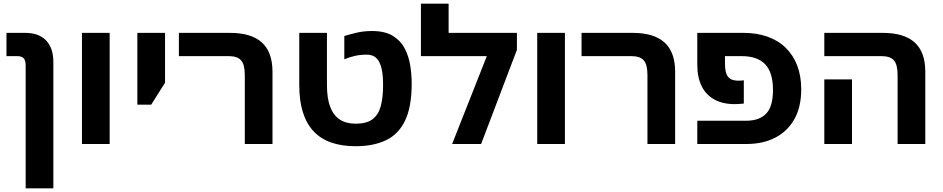

<svg xmlns="http://www.w3.org/2000/svg" viewBox="-20 -780 5107 1040"><path d="M119 240V-425Q119 -451 109 -463.5Q99 -476 73 -476H15V-602H117Q190 -602 229.5 -561Q269 -520 269 -444V240Z M424 0V-602H574V0Z M724 -213V-602H874V-332L799 -213Z M1306 0V-374Q1306 -430 1286 -453Q1266 -476 1219 -476H949V-602H1225Q1341 -602 1398.5 -550Q1456 -498 1456 -391V0Z M1906 12Q1830 12 1772.5 -8.5Q1715 -29 1677 -70.5Q1639 -112 1620 -174Q1601 -236 1601 -319V-602H1751V-319Q1751 -248 1768.5 -201.5Q1786 -155 1820.5 -132.5Q1855 -110 1907 -110Q1965 -110 1997 -133.5Q2029 -157 2042 -203.5Q2055 -250 2055 -319Q2055 -367 2049 -398.5Q2043 -430 2031.5 -449Q2020 -468 2003.5 -476Q1987 -484 1966 -484Q1933 -484 1903.5 -477.5Q1874 -471 1845 -459V-585Q1871 -593 1910 -602.5Q1949 -612 1995 -612Q2065 -612 2107.5 -586Q2150 -560 2172 -518Q2194 -476 2202 -426Q2210 -376 2210 -328Q2210 -201 2174 -126.5Q2138 -52 2070 -20Q2002 12 1906 12Z M2410 -602H2780V-510L2586 0H2429L2617 -476H2260V-760H2410Z M2890 0V-602H3040V0Z M3487 0V-374Q3487 -430 3467 -453Q3447 -476 3400 -476H3130V-602H3406Q3522 -602 3579.5 -550Q3637 -498 3637 -391V0Z M3757 0V-126H4022Q4092 -126 4129.5 -164Q4167 -202 4167 -293Q4167 -387 4125 -431.5Q4083 -476 3997 -476H3827V-602H4007Q4079 -602 4137 -581.5Q4195 -561 4236 -521Q4277 -481 4298.5 -424.5Q4320 -368 4320 -296Q4320 -201 4283 -135Q4246 -69 4179.5 -34.5Q4113 0 4022 0ZM3960 -216Q3895 -216 3849.5 -241Q3804 -266 3780.5 -313.5Q3757 -361 3757 -429V-602H3907V-437Q3907 -397 3916 -377Q3925 -357 3941.5 -350Q3958 -343 3979 -343Q3987 -343 3994.5 -343.5Q4002 -344 4009 -345V-219Q3998 -218 3984.5 -217Q3971 -216 3960 -216Z M4842 0V-374Q4842 -430 4822 -453Q4802 -476 4755 -476H4445V-602H4761Q4877 -602 4934.5 -550Q4992 -498 4992 -391V0ZM4445 0V-350H4595V0Z"/></svg>

Font: Noto Sans Hebrew
Style: Bold
Weight: 700
Designer: Monotype Design Team
Foundry: Monotype Imaging Inc.
Version: Version 2.003